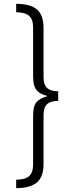

<svg xmlns="http://www.w3.org/2000/svg" viewBox="-20 -848 366 997"><path d="M64 -784.2V-828.1Q137.7 -828.1 171.9 -798.8Q206.1 -769.5 206.1 -703.1V-448.2Q206.1 -408.2 224.6 -391.1Q243.2 -374 282.2 -374V-324.2Q243.2 -324.2 224.6 -307.1Q206.1 -290 206.1 -251V3.9Q206.1 70.3 171.4 99.6Q136.7 128.9 64 128.9V85Q110.8 85 131.3 66.4Q151.9 47.9 151.9 5.9V-247.1Q151.9 -296.9 169.4 -317.4Q187 -337.9 227.1 -349.1Q187 -358.9 169.4 -380.4Q151.9 -401.9 151.9 -451.2V-705.1Q151.9 -747.1 131.3 -765.6Q110.8 -784.2 64 -784.2Z"/></svg>

Font: FiraSans-Light
Style: Regular
Weight: 300
Designer: Carrois Corporate & Edenspiekermann AG
Foundry: Carrois Corporate GbR & Edenspiekermann AG
Version: Version 3.106;PS 003.106;hotconv 1.0.70;makeotf.lib2.5.58329